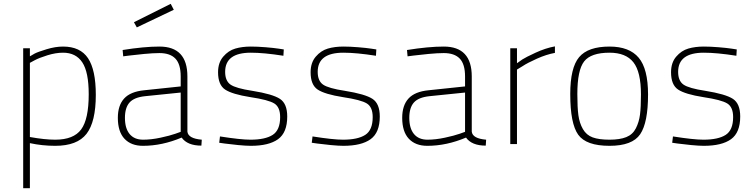

<svg xmlns="http://www.w3.org/2000/svg" viewBox="-20 -752 3945 1002"><path d="M101 230V-500H136V-458Q145 -464 161 -472.5Q177 -481 223 -495Q269 -509 309 -509Q399 -509 439.5 -448Q480 -387 480 -257Q480 -116 431.5 -53.5Q383 9 268 9Q200 9 136 -5V230ZM309 -477Q271 -477 227.5 -463.5Q184 -450 160 -437L136 -424V-37Q213 -23 268 -23Q364 -23 403.5 -76.5Q443 -130 443 -260Q443 -376 409.5 -426.5Q376 -477 309 -477Z M958 -353V-65Q962 -29 1033 -23L1031 8Q958 8 928 -34Q826 9 726 9Q664 9 629.5 -28Q595 -65 595 -137Q595 -202 628 -238Q661 -274 733 -281L923 -301V-353Q923 -417 895.5 -446Q868 -475 812 -475Q780 -475 732.5 -470.5Q685 -466 654 -462L623 -458L620 -491Q732 -509 812 -509Q958 -509 958 -353ZM923 -269 737 -250Q680 -244 656 -217Q632 -190 632 -137Q632 -82 656.5 -52.5Q681 -23 727 -23Q769 -23 818 -33.5Q867 -44 895 -54L923 -64ZM679 -636 871 -732 887 -701 694 -609Z M1461 -494 1459 -461Q1357 -477 1289 -477Q1155 -477 1155 -377Q1155 -330 1183 -310.5Q1211 -291 1297 -278Q1403 -261 1441 -236Q1479 -211 1479 -144Q1479 -60 1431 -25.5Q1383 9 1289 9Q1264 9 1222.5 5Q1181 1 1152 -3L1124 -7L1128 -40Q1236 -23 1287 -23Q1364 -23 1403 -48Q1442 -73 1442 -141Q1442 -193 1411.5 -212Q1381 -231 1287 -245Q1192 -260 1155 -284.5Q1118 -309 1118 -375Q1118 -425 1145 -456.5Q1172 -488 1208 -498.5Q1244 -509 1289 -509Q1323 -509 1366 -505.5Q1409 -502 1435 -498Z M1944 -494 1942 -461Q1840 -477 1772 -477Q1638 -477 1638 -377Q1638 -330 1666 -310.5Q1694 -291 1780 -278Q1886 -261 1924 -236Q1962 -211 1962 -144Q1962 -60 1914 -25.5Q1866 9 1772 9Q1747 9 1705.5 5Q1664 1 1635 -3L1607 -7L1611 -40Q1719 -23 1770 -23Q1847 -23 1886 -48Q1925 -73 1925 -141Q1925 -193 1894.5 -212Q1864 -231 1770 -245Q1675 -260 1638 -284.5Q1601 -309 1601 -375Q1601 -425 1628 -456.5Q1655 -488 1691 -498.5Q1727 -509 1772 -509Q1806 -509 1849 -505.5Q1892 -502 1918 -498Z M2442 -353V-65Q2446 -29 2517 -23L2515 8Q2442 8 2412 -34Q2310 9 2210 9Q2148 9 2113.5 -28Q2079 -65 2079 -137Q2079 -202 2112 -238Q2145 -274 2217 -281L2407 -301V-353Q2407 -417 2379.5 -446Q2352 -475 2296 -475Q2264 -475 2216.5 -470.5Q2169 -466 2138 -462L2107 -458L2104 -491Q2216 -509 2296 -509Q2442 -509 2442 -353ZM2407 -269 2221 -250Q2164 -244 2140 -217Q2116 -190 2116 -137Q2116 -82 2140.5 -52.5Q2165 -23 2211 -23Q2253 -23 2302 -33.5Q2351 -44 2379 -54L2407 -64Z M2643 0V-500H2678V-422Q2688 -430 2705.5 -441.5Q2723 -453 2775 -477Q2827 -501 2876 -510V-476Q2832 -468 2782.5 -446Q2733 -424 2706 -406L2678 -389V0Z M3161 -509Q3264 -509 3313 -451Q3362 -393 3362 -259Q3362 -112 3321 -51.5Q3280 9 3161 9Q3039 9 2997.5 -49Q2956 -107 2956 -261Q2956 -399 3002.5 -454Q3049 -509 3161 -509ZM3161 -23Q3215 -23 3248.5 -36.5Q3282 -50 3298.5 -82.5Q3315 -115 3320 -154Q3325 -193 3325 -259Q3325 -377 3285.5 -427Q3246 -477 3161 -477Q3064 -477 3028.5 -431.5Q2993 -386 2993 -261Q2993 -191 2998.5 -150.5Q3004 -110 3022 -78.5Q3040 -47 3073 -35Q3106 -23 3161 -23Z M3825 -494 3823 -461Q3721 -477 3653 -477Q3519 -477 3519 -377Q3519 -330 3547 -310.5Q3575 -291 3661 -278Q3767 -261 3805 -236Q3843 -211 3843 -144Q3843 -60 3795 -25.5Q3747 9 3653 9Q3628 9 3586.5 5Q3545 1 3516 -3L3488 -7L3492 -40Q3600 -23 3651 -23Q3728 -23 3767 -48Q3806 -73 3806 -141Q3806 -193 3775.5 -212Q3745 -231 3651 -245Q3556 -260 3519 -284.5Q3482 -309 3482 -375Q3482 -425 3509 -456.5Q3536 -488 3572 -498.5Q3608 -509 3653 -509Q3687 -509 3730 -505.5Q3773 -502 3799 -498Z"/></svg>

Font: TypoPRO Titillium Text
Style: 1 wt
Weight: 100
Designer: Accademia di Belle Arti di Urbino and others
Foundry: Accademia di Belle Arti di Urbino and others.
Version: Version 25.000